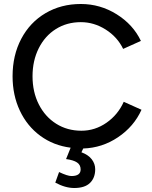

<svg xmlns="http://www.w3.org/2000/svg" viewBox="-20 -732 762 962"><path d="M257 183 276 130Q318 150 338 150Q384 150 384 117Q384 94 366 82Q348 70 311 65L334 8Q248 -3 182 -51.5Q116 -100 79.5 -177.5Q43 -255 43 -350Q43 -455 86.5 -537.5Q130 -620 208 -666Q286 -712 385 -712Q482 -712 564.5 -660.5Q647 -609 686 -527L597 -487Q568 -547 509.5 -584Q451 -621 385 -621Q315 -621 260 -586.5Q205 -552 174 -490Q143 -428 143 -350Q143 -271 174.5 -209Q206 -147 261.5 -112Q317 -77 388 -77Q456 -77 513.5 -117Q571 -157 600 -222L689 -182Q651 -98 571.5 -44.5Q492 9 397 12L388 31Q423 44 440 66.5Q457 89 457 116Q457 159 431 184.5Q405 210 352 210Q307 210 257 183Z"/></svg>

Font: Oak Sans Medium
Style: Regular
Weight: 500
Designer: Erik Kennedy, Walven
Foundry: Erik Kennedy, Walven
Version: Version 1.000